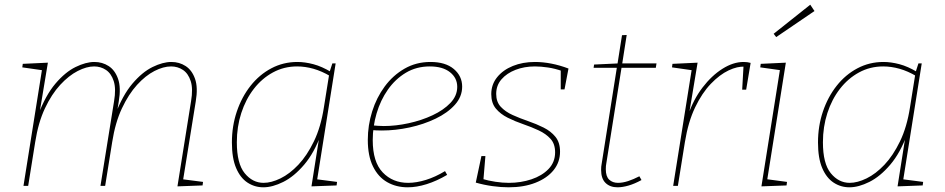

<svg xmlns="http://www.w3.org/2000/svg" viewBox="-20 -792 4026 818"><path d="M736 2 794 -361Q803 -414 792.5 -446.5Q782 -479 759.5 -494Q737 -509 709 -509Q676 -509 638 -489.5Q600 -470 564 -430.5Q528 -391 499.5 -330.5Q471 -270 458 -187L428 0H408L466 -361Q475 -414 464.5 -446.5Q454 -479 431.5 -494Q409 -509 381 -509Q349 -509 311 -489.5Q273 -470 236.5 -430.5Q200 -391 171.5 -330.5Q143 -270 130 -187L100 0H80L160 -502L166 -492L75 -505L77 -520L184 -525L147 -302L142 -301Q174 -386 216 -435.5Q258 -485 302 -506.5Q346 -528 382 -528Q416 -528 443 -510.5Q470 -493 483 -456Q496 -419 486 -360L476 -298L470 -301Q502 -386 544 -435.5Q586 -485 630 -506.5Q674 -528 710 -528Q744 -528 771 -510.5Q798 -493 811 -456Q824 -419 814 -360L759 -19L752 -29L845 -17L843 -2Z M1102 6Q1065 6 1034.5 -14Q1004 -34 986 -76Q968 -118 968 -185Q968 -255 989 -317Q1010 -379 1047.5 -426.5Q1085 -474 1136 -501Q1187 -528 1247 -528Q1279 -528 1315 -518.5Q1351 -509 1391 -485L1383 -482L1396 -522H1410L1330 -19L1323 -29L1416 -17L1414 -2L1307 2L1342 -220L1348 -221Q1319 -141 1276 -90.5Q1233 -40 1187 -17Q1141 6 1102 6ZM1103 -13Q1136 -13 1175 -32Q1214 -51 1251 -90Q1288 -129 1317.5 -190Q1347 -251 1360 -335L1383 -479L1388 -467Q1351 -489 1315.5 -499Q1280 -509 1246 -509Q1190 -509 1143 -483.5Q1096 -458 1061.5 -413.5Q1027 -369 1008 -310.5Q989 -252 989 -186Q989 -95 1022.5 -54Q1056 -13 1103 -13Z M1717 6Q1668 6 1629.5 -16Q1591 -38 1569 -83Q1547 -128 1547 -196Q1547 -258 1565.5 -317Q1584 -376 1619 -423.5Q1654 -471 1703.5 -499.5Q1753 -528 1814 -528Q1878 -528 1913.5 -498Q1949 -468 1949 -423Q1949 -380 1918 -345.5Q1887 -311 1836 -286.5Q1785 -262 1725 -249Q1665 -236 1607 -236Q1594 -236 1583.5 -236.5Q1573 -237 1562 -238L1566 -258Q1577 -257 1589.5 -256Q1602 -255 1615 -255Q1666 -255 1721 -267Q1776 -279 1823 -301Q1870 -323 1899 -353.5Q1928 -384 1928 -422Q1928 -460 1897 -484.5Q1866 -509 1811 -509Q1754 -509 1709 -482Q1664 -455 1632.5 -410Q1601 -365 1584.5 -309Q1568 -253 1568 -195Q1568 -102 1610.5 -57.5Q1653 -13 1719 -13Q1754 -13 1794.5 -25.5Q1835 -38 1876 -63L1885 -47Q1841 -21 1798 -7.5Q1755 6 1717 6Z M2147 6Q2115 6 2078.5 1Q2042 -4 2007 -14L2031 -127H2048L2039 -19L2034 -30Q2061 -22 2091 -17.5Q2121 -13 2148 -13Q2199 -13 2244 -28Q2289 -43 2317 -72Q2345 -101 2345 -143Q2345 -179 2325.5 -200.5Q2306 -222 2275 -236.5Q2244 -251 2209 -263Q2174 -275 2143 -290.5Q2112 -306 2092.5 -329.5Q2073 -353 2073 -391Q2073 -432 2098 -463Q2123 -494 2165 -511Q2207 -528 2259 -528Q2293 -528 2329 -521Q2365 -514 2402 -500L2385 -411H2369V-500L2376 -489Q2345 -500 2314.5 -504.5Q2284 -509 2259 -509Q2214 -509 2176.5 -494.5Q2139 -480 2116.5 -454Q2094 -428 2094 -392Q2094 -358 2113.5 -337Q2133 -316 2164 -302Q2195 -288 2230 -276Q2265 -264 2296 -248.5Q2327 -233 2346.5 -209Q2366 -185 2366 -146Q2366 -101 2338.5 -67Q2311 -33 2261.5 -13.5Q2212 6 2147 6Z M2713 -25Q2684 -9 2658 -1.5Q2632 6 2611 6Q2579 6 2560 -12.5Q2541 -31 2541 -68Q2541 -76 2541.5 -81.5Q2542 -87 2543 -92L2609 -510L2614 -503H2509L2511 -517L2618 -522L2610 -515L2630 -642L2650 -643L2630 -515L2624 -522H2777L2774 -503H2620L2629 -510L2563 -95Q2562 -91 2561.5 -84.5Q2561 -78 2561 -71Q2561 -40 2575.5 -26.5Q2590 -13 2613 -13Q2633 -13 2656 -20.5Q2679 -28 2704 -41Z M2848 0 2928 -502 2934 -492 2843 -505 2845 -520 2952 -525 2915 -302 2911 -300Q2934 -368 2973 -419Q3012 -470 3058 -499Q3104 -528 3148 -528Q3165 -528 3178 -524L3159 -410H3142L3148 -516L3153 -508Q3122 -510 3084 -492Q3046 -474 3008.5 -435Q2971 -396 2941.5 -334.5Q2912 -273 2898 -187L2868 0Z M3224 2 3304 -502 3312 -492 3219 -505 3221 -520 3328 -525 3248 -22 3243 -29 3333 -17 3331 -2ZM3287 -634 3276 -648 3432 -772 3450 -745Z M3599 6Q3562 6 3531.5 -14Q3501 -34 3483 -76Q3465 -118 3465 -185Q3465 -255 3486 -317Q3507 -379 3544.5 -426.5Q3582 -474 3633 -501Q3684 -528 3744 -528Q3776 -528 3812 -518.5Q3848 -509 3888 -485L3880 -482L3893 -522H3907L3827 -19L3820 -29L3913 -17L3911 -2L3804 2L3839 -220L3845 -221Q3816 -141 3773 -90.5Q3730 -40 3684 -17Q3638 6 3599 6ZM3600 -13Q3633 -13 3672 -32Q3711 -51 3748 -90Q3785 -129 3814.5 -190Q3844 -251 3857 -335L3880 -479L3885 -467Q3848 -489 3812.5 -499Q3777 -509 3743 -509Q3687 -509 3640 -483.5Q3593 -458 3558.5 -413.5Q3524 -369 3505 -310.5Q3486 -252 3486 -186Q3486 -95 3519.5 -54Q3553 -13 3600 -13Z"/></svg>

Font: Bitter Thin Thin
Style: Italic
Weight: 250
Italic angle: -9°
Version: Version 2.002